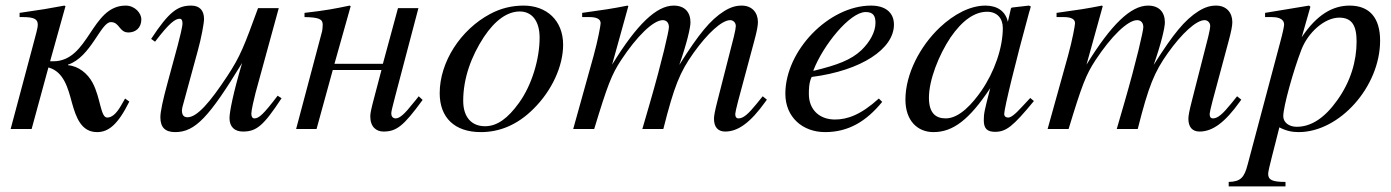

<svg xmlns="http://www.w3.org/2000/svg" viewBox="-20 -461 4970 686"><path d="M159 -242 214 -439 210 -441C157 -431 127 -426 50 -415V-400H61C101 -400 115 -393 115 -373C115 -360 108 -338 96 -292L18 0H93L153 -220C208 -205 223 -146 237 -94C252 -40 271 11 327 11C367 11 401 -15 442 -98L427 -109C422 -100 417 -91 412 -83C394 -52 378 -41 363 -41C339 -41 340 -110 311 -165C293 -199 260 -225 223 -228V-230C305 -257 340 -382 376 -382C408 -382 405 -345 439 -345C463 -345 485 -360 485 -392C485 -414 462 -441 429 -441C305 -441 299 -242 170 -242Z M972 -119C921 -52 905 -38 889 -38C882 -38 878 -44 878 -55C878 -67 888 -110 893 -129L976 -432H902C853 -298 839 -260 792 -189C730 -95 684 -42 650 -42C635 -42 630 -52 630 -67C630 -71 632 -80 633 -83L687 -281C699 -324 709 -378 709 -393C709 -424 693 -441 663 -441C616 -441 585 -421 520 -322L534 -312C585 -379 606 -394 622 -394C629 -394 632 -388 632 -377C632 -365 621 -322 615 -299L580 -170C561 -101 553 -61 553 -42C553 -5 571 11 606 11C677 11 727 -42 845 -236C813 -128 800 -61 800 -39C800 -8 818 9 848 9C896 9 921 -11 986 -110Z M1476 -117C1469 -108 1462 -99 1455 -91C1426 -54 1408 -38 1394 -38C1382 -38 1378 -47 1378 -56C1378 -64 1383 -81 1392 -117L1475 -432H1402L1348 -233H1175L1233 -439L1229 -441C1176 -430 1147 -424 1068 -415V-400C1119 -399 1133 -393 1133 -373C1133 -367 1132 -355 1131 -350L1038 0H1111L1169 -211H1343L1319 -120C1305 -68 1303 -55 1303 -45C1303 -7 1325 9 1350 9C1397 9 1422 -11 1490 -104Z M1908 -326C1908 -250 1880 -156 1834 -93C1795 -39 1757 -10 1713 -10C1666 -10 1635 -41 1635 -101C1635 -180 1663 -259 1709 -329C1749 -389 1793 -420 1837 -420C1880 -420 1908 -387 1908 -326ZM1992 -301C1992 -389 1932 -441 1851 -441C1810 -441 1770 -432 1731 -411C1626 -355 1551 -240 1551 -128C1551 -41 1604 11 1698 11C1764 11 1828 -14 1886 -72C1952 -137 1992 -225 1992 -301Z M2720 -105 2705 -117 2684 -91C2654 -54 2636 -38 2619 -38C2611 -38 2607 -43 2607 -54C2607 -58 2611 -76 2617 -99L2675 -315C2684 -348 2688 -369 2688 -382C2688 -416 2667 -441 2630 -441C2610 -441 2591 -436 2567 -421C2518 -390 2477 -340 2407 -229C2434 -306 2447 -362 2447 -381C2447 -417 2427 -441 2387 -441C2326 -441 2256 -375 2167 -230L2225 -439L2222 -441C2167 -430 2139 -426 2060 -415V-400H2085C2112 -400 2126 -393 2126 -378C2126 -371 2117 -320 2101 -262L2028 0H2103C2151 -158 2165 -194 2199 -246C2255 -331 2314 -389 2348 -389C2361 -389 2370 -380 2370 -364C2370 -351 2346 -245 2302 -93L2275 0H2350C2389 -154 2409 -203 2458 -272C2508 -342 2559 -389 2589 -389C2600 -389 2609 -380 2609 -368C2609 -363 2607 -350 2602 -330L2544 -103C2534 -64 2531 -47 2531 -37C2531 -7 2545 9 2571 9C2618 9 2662 -24 2715 -98Z M2886 -209C2920 -298 3016 -418 3073 -418C3101 -418 3108 -403 3108 -379C3108 -348 3089 -312 3058 -282C3021 -247 2973 -229 2887 -208ZM3120 -109C3055 -50 3007 -34 2963 -34C2907 -34 2870 -70 2870 -125C2870 -140 2870 -166 2880 -186C3059 -209 3174 -287 3174 -373C3174 -415 3145 -441 3092 -441C2942 -441 2786 -281 2786 -126C2786 -43 2847 11 2928 11C3011 11 3075 -27 3132 -97Z M3563 -361C3563 -290 3533 -204 3486 -136C3456 -93 3409 -38 3359 -38C3323 -38 3299 -57 3299 -112C3299 -175 3334 -264 3376 -327C3418 -388 3462 -419 3507 -419C3542 -419 3563 -396 3563 -361ZM3661 -111 3634 -82C3604 -49 3591 -41 3582 -41C3574 -41 3568 -45 3568 -54C3568 -74 3610 -246 3657 -417C3660 -427 3661 -429 3663 -438L3656 -441L3595 -434L3592 -431L3581 -383C3573 -420 3544 -441 3501 -441C3446 -441 3388 -410 3338 -363C3267 -296 3215 -196 3215 -105C3215 -29 3259 11 3315 11C3385 11 3443 -33 3518 -146C3497 -64 3495 -56 3495 -31C3495 -2 3507 10 3535 10C3575 10 3599 -9 3674 -100Z M4415 -105 4400 -117 4379 -91C4349 -54 4331 -38 4314 -38C4306 -38 4302 -43 4302 -54C4302 -58 4306 -76 4312 -99L4370 -315C4379 -348 4383 -369 4383 -382C4383 -416 4362 -441 4325 -441C4305 -441 4286 -436 4262 -421C4213 -390 4172 -340 4102 -229C4129 -306 4142 -362 4142 -381C4142 -417 4122 -441 4082 -441C4021 -441 3951 -375 3862 -230L3920 -439L3917 -441C3862 -430 3834 -426 3755 -415V-400H3780C3807 -400 3821 -393 3821 -378C3821 -371 3812 -320 3796 -262L3723 0H3798C3846 -158 3860 -194 3894 -246C3950 -331 4009 -389 4043 -389C4056 -389 4065 -380 4065 -364C4065 -351 4041 -245 3997 -93L3970 0H4045C4084 -154 4104 -203 4153 -272C4203 -342 4254 -389 4284 -389C4295 -389 4304 -380 4304 -368C4304 -363 4302 -350 4297 -330L4239 -103C4229 -64 4226 -47 4226 -37C4226 -7 4240 9 4266 9C4313 9 4357 -24 4410 -98Z M4827 -313C4827 -243 4806 -170 4758 -103C4714 -41 4666 -8 4613 -8C4585 -8 4565 -24 4565 -46C4565 -80 4601 -209 4630 -284C4653 -344 4712 -398 4765 -398C4810 -398 4827 -370 4827 -313ZM4662 -437 4657 -441 4500 -415V-400H4524C4540 -400 4568 -397 4568 -373C4568 -368 4564 -346 4553 -306L4438 126C4426 173 4413 188 4370 189V205H4573V189C4526 189 4511 182 4511 160C4511 146 4534 64 4551 -6C4576 7 4597 11 4620 11C4766 11 4911 -151 4911 -316C4911 -394 4876 -441 4802 -441C4742 -441 4685 -409 4631 -328Z"/></svg>

Font: XITS
Style: Italic
Weight: 400
Italic angle: -16.33°
Designer: MicroPress Inc., with final additions and corrections provided by Coen Hoffman, Elsevier (retired)
Version: Version 1.302